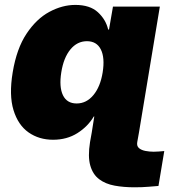

<svg xmlns="http://www.w3.org/2000/svg" viewBox="-20 -573 756 797"><path d="M538.4 204.5Q493.6 204.5 455.8 197.6Q418 190.7 391.7 171Q365.4 151.3 354.8 114.2Q344.1 77.1 353.7 17L360.8 -22.7L371.4 -89.5H369.3Q344.8 -47.9 301.3 -20.4Q257.8 7.1 200.3 7.1Q142 7.1 98.5 -23.4Q55 -54 36 -116.1Q17 -178.3 32.7 -272.7Q49 -371.4 90.2 -433.2Q131.4 -495 185 -523.8Q238.6 -552.6 292.6 -552.6Q353.3 -552.6 386.4 -522.2Q419.4 -491.8 429 -450.3H432.5L448.9 -545.5H643.5L556.8 -22.7L549.7 17Q546.9 33.4 557 41.9Q567.1 50.4 584 53.6Q600.9 56.8 617.9 56.8Q628.6 56.8 639.4 55.9Q650.2 55 661.9 54L637.8 198.9Q622.9 199.9 597.1 202.2Q571.4 204.5 538.4 204.5ZM298.3 -143.5Q338.8 -143.5 367.7 -178.3Q396.7 -213.1 406.2 -272.7Q415.8 -333.5 398.6 -367.7Q381.4 -402 340.9 -402Q300.4 -402 272.2 -367.7Q244 -333.5 234.4 -272.7Q224.8 -212 241.3 -177.7Q257.8 -143.5 298.3 -143.5Z"/></svg>

Font: Inter UI Black
Style: Italic
Weight: 900
Italic angle: -9.39999°
Designer: Rasmus Andersson
Foundry: rsms
Version: 3.2;8d6f07862